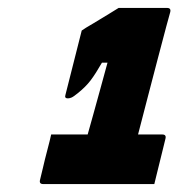

<svg xmlns="http://www.w3.org/2000/svg" viewBox="-20 -822 450 484"><path d="M109 -483H201Q206 -501 215 -533Q224 -565 233.5 -600Q243 -635 251 -664H237Q221 -636 208.5 -619.5Q196 -603 176 -587Q165 -578 160 -576Q155 -574 151 -574Q142 -574 145 -583L186 -745Q196 -752 207.5 -758.5Q219 -765 230 -772Q243 -780 255.5 -787.5Q268 -795 279 -802H401Q412 -802 409 -791Q408 -788 399.5 -756.5Q391 -725 378.5 -677Q366 -629 352.5 -577.5Q339 -526 328 -483H389Q400 -483 397 -472Q396 -468 392 -451.5Q388 -435 383 -415Q378 -395 374 -378.5Q370 -362 369 -358H89Q78 -358 81 -369Q83 -376 88 -398Q93 -420 99.5 -444.5Q106 -469 109 -483Z"/></svg>

Font: Recursive Sn Lnr St Blk
Style: Italic
Weight: 900
Italic angle: -15°
Version: Version 1.079;hotconv 1.0.112;makeotfexe 2.5.65598; ttfautoh